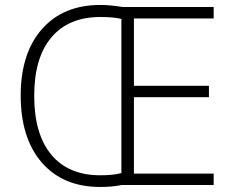

<svg xmlns="http://www.w3.org/2000/svg" viewBox="-20 -742 938 770"><path d="M836.9 0H467.8Q430.7 7.8 381.8 7.8Q232.9 7.8 147.9 -89.8Q63 -187.5 63 -358.9Q63 -528.3 148.2 -625.2Q233.4 -722.2 382.8 -722.2Q420.9 -722.2 472.2 -713.9H836.9V-668H517.1V-397.9H817.9V-352.1H517.1V-45.9H836.9ZM381.8 -39.1Q435.1 -39.1 466.8 -47.9V-666Q436.5 -673.8 382.8 -673.8Q254.9 -673.8 186 -592Q117.2 -510.3 117.2 -357.9Q117.2 -204.1 185.8 -121.6Q254.4 -39.1 381.8 -39.1Z"/></svg>

Font: JBL Sans
Style: Light
Weight: 300
Version: Version 1.10